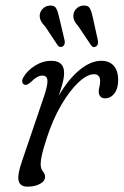

<svg xmlns="http://www.w3.org/2000/svg" viewBox="-20 -673 452 701"><path d="M70 -363.5Q63.5 -365.5 61.5 -372.8Q59.5 -380 65 -390Q79 -415 107.5 -433Q136 -451 167.5 -451Q214 -451 214 -406.5Q214 -390.5 208.5 -369.8Q203 -349 194.5 -323.5Q230 -384.5 270.8 -417.8Q311.5 -451 349.5 -451Q380 -451 395.8 -432.2Q411.5 -413.5 411.5 -381.5Q411.5 -350 397.8 -332Q384 -314 364 -314Q352 -314 346.2 -321Q340.5 -328 340.5 -338.5Q340.5 -347.5 343 -356.2Q345.5 -365 345.5 -377.5Q345.5 -402 323 -402Q298.5 -402 266.8 -372.5Q235 -343 203.8 -290Q172.5 -237 150 -166.5Q137 -126.5 132.8 -106.8Q128.5 -87 128.5 -73.5Q128.5 -57 136.5 -47.5Q144.5 -38 144.5 -27.5Q144.5 -11.5 125.8 -1.5Q107 8.5 81 8.5Q52.5 8.5 47.8 -14Q43 -36.5 61.5 -88L140.5 -320.5Q154 -360 153.2 -378.5Q152.5 -397 134.5 -397Q125.5 -397 115.5 -391.5Q105.5 -386 91.5 -372.5Q77.5 -360.5 70 -363.5ZM196.5 -607.5 216 -525Q218.5 -510.5 210 -504Q199.5 -497.5 191 -507L145.5 -575.5Q135 -586 129.8 -596Q124.5 -606 125 -618Q126.5 -632 136.5 -641.5Q146.5 -651 159.5 -652.5Q179 -654.5 185.5 -641.8Q192 -629 196.5 -607.5ZM319.5 -606.5 337.5 -524.5Q340 -509.5 331 -503.5Q320.5 -497 313 -507L267 -575.5Q257 -586.5 252 -596.5Q247 -606.5 248 -618.5Q249.5 -632.5 259.5 -642Q269.5 -651.5 282.5 -652.5Q302 -654.5 308.5 -641.8Q315 -629 319.5 -606.5Z"/></svg>

Font: Fraunces 72pt S100 Light
Style: Italic
Weight: 300
Italic angle: -16°
Version: Version 1.000; ttfautohint (v1.8.3)